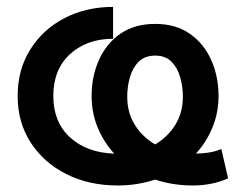

<svg xmlns="http://www.w3.org/2000/svg" viewBox="-20 -538 735 568"><path d="M314.5 -423.3Q237.3 -423.3 187.5 -378.2Q137.7 -333 137.7 -253.9Q137.7 -177.2 187 -131.8Q236.3 -86.4 317.9 -83.5Q286.6 -117.7 268.8 -161.1Q251 -204.6 251 -254.4Q251 -311.5 272.5 -360.1Q293.9 -408.7 335.9 -438Q377.9 -467.3 439 -467.3Q500 -467.3 541.7 -438Q583.5 -408.7 605 -360.1Q626.5 -311.5 626.5 -254.4Q626.5 -204.6 608.6 -161.1Q590.8 -117.7 559.6 -83.5Q580.1 -84 598.6 -86.9Q617.2 -89.8 634.8 -97.2L654.8 -10.3Q607.4 10.7 549.8 10.7Q491.2 10.7 439 -6.8Q386.2 10.7 328.1 10.7Q243.7 10.7 176.8 -22.7Q109.9 -56.2 71 -116Q32.2 -175.8 32.2 -253.9Q32.2 -332 69.6 -391.6Q106.9 -451.2 170.9 -484.4Q234.9 -517.6 314.5 -517.6ZM356.4 -252Q356.4 -204.1 379.2 -168.2Q401.9 -132.3 439 -110.8Q475.6 -132.3 498.3 -168.2Q521 -204.1 521 -252Q521 -282.2 512.9 -310.1Q504.9 -337.9 487.1 -355.7Q469.2 -373.5 439 -373.5Q408.7 -373.5 390.6 -355.7Q372.6 -337.9 364.5 -310.1Q356.4 -282.2 356.4 -252Z"/></svg>

Font: Giphurs Medium
Style: Regular
Weight: 500
Version: Version 0.920; ttfautohint (v1.8.4.7-5d5b)